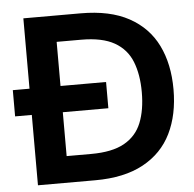

<svg xmlns="http://www.w3.org/2000/svg" viewBox="-51 -751 811 802"><g transform="rotate(-5 354.5 -350.0)"><path d="M76 0V-295H6V-405H76V-700H316Q439 -700 518.5 -656.5Q598 -613 636.5 -534.5Q675 -456 675 -350Q675 -244 636.5 -165.5Q598 -87 518 -43.5Q438 0 316 0ZM206 -111H309Q397 -111 448 -139.5Q499 -168 520.5 -221.5Q542 -275 542 -350Q542 -424 520.5 -478Q499 -532 448 -561Q397 -590 309 -590H206V-405H397V-295H206Z"/></g></svg>

Font: HostGroteskBold
Style: Bold
Weight: 700
Designer: Doukan Karapınar based on Poppins by Indian Type Foundry, Jonny Pinhorn
Foundry: Element Type
Version: Version 1.001; ttfautohint (v1.8.4.7-5d5b)